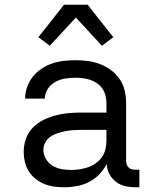

<svg xmlns="http://www.w3.org/2000/svg" viewBox="-20 -782 640 810"><path d="M251 8Q229 8 207.5 5Q186 2 166.5 -6Q147 -14 130 -27.5Q113 -41 101.5 -59Q90 -77 85 -98.5Q80 -120 80 -141Q80 -169 89 -195.5Q98 -222 117 -242Q136 -262 160.5 -274.5Q185 -287 212 -294.5Q239 -302 266.5 -304.5Q294 -307 321 -307H429V-347Q429 -363 425 -379Q421 -395 412 -408Q403 -421 389.5 -430.5Q376 -440 361 -445Q346 -450 330 -452Q314 -454 298 -454Q276 -454 254.5 -450.5Q233 -447 213.5 -436.5Q194 -426 181.5 -407Q169 -388 169 -366H86Q86 -391 94.5 -415Q103 -439 118.5 -458.5Q134 -478 155 -492Q176 -506 199.5 -514Q223 -522 248 -525Q273 -528 298 -528Q325 -528 351.5 -524.5Q378 -521 402.5 -511.5Q427 -502 448.5 -486Q470 -470 485 -448Q500 -426 506 -400Q512 -374 512 -347V-104Q512 -97 514.5 -89Q517 -81 522.5 -75.5Q528 -70 535.5 -68Q543 -66 551 -66H568V8H551Q529 8 507.5 3Q486 -2 468.5 -15.5Q451 -29 441 -49Q431 -69 430 -91Q418 -66 399 -46.5Q380 -27 356 -14.5Q332 -2 305 3Q278 8 251 8ZM282 -65Q300 -65 318 -68Q336 -71 353 -77Q370 -83 385 -94Q400 -105 410.5 -120Q421 -135 425 -153Q429 -171 429 -189V-234H321Q305 -234 288 -233Q271 -232 255 -228.5Q239 -225 223 -220Q207 -215 193 -205.5Q179 -196 171 -181Q163 -166 163 -150Q163 -129 174 -111Q185 -93 202.5 -82.5Q220 -72 240.5 -68.5Q261 -65 282 -65ZM190 -589 142 -625 250 -762H350L386 -716L458 -625L410 -589L300 -708Z"/></svg>

Font: Nova
Style: Regular
Weight: 400
Monospace: yes
Designer: Belleve Invis
Foundry: Belleve Invis
Version: Version 24.1.4; ttfautohint (v1.8.4)